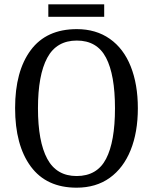

<svg xmlns="http://www.w3.org/2000/svg" viewBox="-20 -860 710 890"><path d="M50 -359Q50 -530 122.5 -627.5Q195 -725 336 -725Q425 -725 489 -680Q553 -635 586 -552Q619 -469 619 -358Q619 -247 585.5 -164Q552 -81 488.5 -35.5Q425 10 335 10Q195 10 122.5 -88.5Q50 -187 50 -359ZM513 -358Q513 -513 471.5 -592.5Q430 -672 336 -672Q242 -672 199 -592Q156 -512 156 -358Q156 -204 199 -124Q242 -44 335 -44Q430 -44 471.5 -123.5Q513 -203 513 -358ZM204 -840H463V-782H204Z"/></svg>

Font: Noto Serif Narrow
Style: Regular
Weight: 400
Width: 4
Designer: Monotype Design Team
Foundry: Monotype Imaging Inc.
Version: Version 1.001